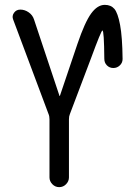

<svg xmlns="http://www.w3.org/2000/svg" viewBox="-20 -770 540 790"><path d="M411.1 -750Q436.5 -750 450.7 -733.4Q464.8 -716.8 474.1 -667.5Q483.4 -618.2 484.4 -527.3Q484.4 -511.7 473.1 -501Q461.9 -490.2 446.3 -490.2Q430.7 -490.2 419.9 -501Q409.2 -511.7 409.2 -528.3Q408.2 -645.5 401.4 -644.5Q396.5 -644.5 354.5 -530.3L267.6 -300.8Q263.7 -292 263.7 -279.3V-40Q263.7 -24.4 252 -12.2Q240.2 0 223.6 0Q207 0 195.3 -12.2Q183.6 -24.4 183.6 -40V-279.3Q183.6 -292 179.7 -300.8L34.2 -689.5Q28.3 -704.1 37.6 -717.3Q46.9 -730.5 63.5 -730.5Q82 -730.5 98.1 -719.2Q114.3 -708 120.1 -689.5L224.6 -376Q224.6 -375 225.6 -375Q226.6 -375 226.6 -376L298.8 -589.8Q329.1 -678.7 355 -714.4Q380.9 -750 411.1 -750Z"/></svg>

Font: Rounded-X Mgen+ 1m regular
Style: Regular
Weight: 400
Designer: [Source Han Sans]
Ryoko NISHIZUKA  (kana & ideographs); Paul D. Hunt (Latin, Greek & Cyrillic); Wenlong ZHANG  (bopomofo
Version: Version 1.059.20150602